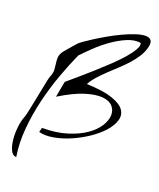

<svg xmlns="http://www.w3.org/2000/svg" viewBox="-177 -986 1001 1210"><g transform="rotate(20 324.0 -381.5)"><path d="M229.5 -618.2Q195.3 -543 162.6 -452.6Q129.9 -362.3 106.9 -266.1Q84 -169.9 75.2 -71.8Q66.4 26.4 81.1 117.2Q55.7 116.2 42.5 87.4Q29.3 58.6 25.4 18.1Q21.5 -22.5 26.4 -65.4Q31.2 -108.4 43.9 -138.7Q46.9 -145.5 51.8 -167.5Q56.6 -189.5 63 -219.7Q69.3 -250 76.2 -284.2Q83 -318.4 88.9 -348.6Q94.7 -378.9 99.6 -401.4Q104.5 -423.8 107.4 -430.7Q120.1 -460 118.7 -482.4Q117.2 -504.9 114.3 -524.4Q111.3 -543.9 112.3 -563.5Q113.3 -583 130.9 -607.4Q132.8 -610.4 142.6 -621.6Q152.3 -632.8 163.6 -646Q174.8 -659.2 184.6 -670.4Q194.3 -681.6 197.3 -684.6Q202.1 -691.4 225.6 -708Q249 -724.6 282.7 -746.1Q316.4 -767.6 357.4 -791Q398.4 -814.5 439.9 -834Q481.4 -853.5 519 -866.2Q556.6 -878.9 583.5 -879.9Q610.4 -880.9 623 -866.7Q635.7 -852.5 627 -817.4Q618.2 -783.2 598.6 -752.4Q579.1 -721.7 552.7 -692.4Q526.4 -663.1 496.1 -635.3Q465.8 -607.4 436.5 -579.6Q407.2 -551.8 382.3 -523.9Q357.4 -496.1 341.8 -467.8Q454.1 -463.9 515.1 -442.9Q576.2 -421.9 597.7 -390.6Q619.1 -359.4 607.4 -320.8Q595.7 -282.2 561.5 -244.1Q527.3 -206.1 476.6 -171.9Q425.8 -137.7 370.1 -113.8Q314.5 -89.8 259.8 -80.1Q205.1 -70.3 163.1 -81.1L170.9 -111.3Q264.6 -111.3 335.4 -133.3Q406.2 -155.3 454.1 -188Q502 -220.7 526.9 -259.8Q551.8 -298.8 553.2 -333.5Q554.7 -368.2 532.7 -393.1Q510.7 -418 464.8 -422.4Q418.9 -426.8 349.6 -405.3Q280.3 -383.8 186.5 -326.2L206.1 -432.6Q237.3 -459 278.3 -494.1Q319.3 -529.3 362.3 -567.9Q405.3 -606.4 446.3 -645.5Q487.3 -684.6 517.6 -719.7Q547.9 -754.9 563.5 -783.2Q579.1 -811.5 572.3 -827.1Q529.3 -834 480.5 -813Q431.6 -792 384.3 -758.3Q336.9 -724.6 296.4 -685.5Q255.9 -646.5 229.5 -618.2Z"/></g></svg>

Font: Nothing You Could Do
Style: Regular
Weight: 400
Version: Version 1.005